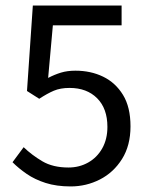

<svg xmlns="http://www.w3.org/2000/svg" viewBox="-20 -658 537 690"><path d="M234 12Q183 12 144 -0.5Q105 -13 76 -33Q47 -53 25 -75L65 -129Q94 -101 132 -78.5Q170 -56 226 -56Q265 -56 297 -74Q329 -92 347.5 -125Q366 -158 366 -202Q366 -268 329 -305Q292 -342 230 -342Q197 -342 173.5 -332Q150 -322 121 -303L77 -331L98 -638H417V-567H170L153 -378Q176 -390 199 -397Q222 -404 251 -404Q306 -404 350.5 -382.5Q395 -361 422 -317Q449 -273 449 -204Q449 -135 418.5 -86.5Q388 -38 339 -13Q290 12 234 12Z"/></svg>

Font: Mada
Style: Regular
Weight: 400
Designer: Khaled Hosny
Version: Version 1.5